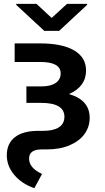

<svg xmlns="http://www.w3.org/2000/svg" viewBox="-20 -773 552 1006"><path d="M159.8 213.1Q93.4 189.6 54.9 143.6Q16.3 97.7 15.6 41.9V40.8Q15.6 -21 58.1 -54.2Q100.5 -87.4 180.8 -87.4H207Q260.3 -87.4 288.9 -106.2Q317.5 -125 317.5 -161.6Q317.1 -234 194.6 -234H118.3V-320.3H197.4Q245.7 -320.3 271.8 -338.4Q297.9 -356.5 297.9 -388.1Q297.9 -448.2 192.1 -448.2H56.8V-545.5H192.1Q305.8 -545.5 368.3 -508.9Q430.8 -472.3 430.8 -403.8Q430.8 -319.2 341.6 -280.2Q449.9 -248.9 449.9 -155.5Q449.9 -108.3 422.8 -70.8Q395.6 -33.4 344.6 -11.7Q293.7 9.9 223 9.9H198.2Q132.5 9.9 132.5 57.2V59.3Q132.5 106.9 200.3 138.5ZM289.8 -611.2H212L65 -747.5V-752.8H171.2L250.7 -679L331.3 -752.8H436.4V-747.5Z"/></svg>

Font: Linik Sans SemiBold
Style: Regular
Weight: 600
Designer: Rasmus Andersson (font), Cristiano Sobral (main changes)
Foundry: rsms
Version: Version 3.018;June 1, 2022;FontCreator 14.0.0.2814 64-bit; t